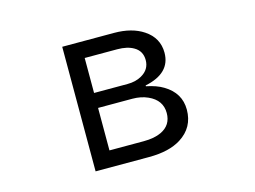

<svg xmlns="http://www.w3.org/2000/svg" viewBox="-84 -709 1168 878"><g transform="rotate(-15 500.0 -270.0)"><path d="M269 -564.9H514.2Q598.6 -564.9 652.8 -528.8Q713.9 -488.3 713.9 -418Q713.9 -320.8 591.8 -295.4V-291.5Q640.6 -281.7 671.9 -262.7Q745.1 -219.2 745.1 -140.1Q745.1 -55.7 673.8 -10.7Q617.2 24.9 522 24.9H269ZM355 -488.8V-323.2H513.2Q552.7 -323.2 580.6 -339.4Q622.1 -362.8 622.1 -407.7Q622.1 -450.7 586.4 -471.2Q556.6 -488.8 508.8 -488.8ZM355 -252.4V-51.3H517.1Q567.9 -51.3 600.6 -66.9Q652.3 -91.3 652.3 -148.9Q652.3 -210 590.3 -237.8Q558.1 -252.4 517.1 -252.4Z"/></g></svg>

Font: BIZ UDPGothic
Style: Regular
Weight: 400
Designer: TypeBank Co., Ltd.
Foundry: Morisawa Inc.
Version: Version 1.051